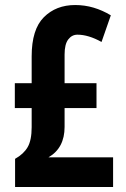

<svg xmlns="http://www.w3.org/2000/svg" viewBox="-20 -795 501 764"><path d="M279 -775Q317 -775 352.5 -764.5Q388 -754 421 -734L384 -628Q332 -657 288 -657Q266 -657 251.5 -638Q237 -619 237 -578V-464H364V-365H237V-290Q237 -206 173 -169H430V-51H40V-163Q74 -182 90 -209.5Q106 -237 106 -289V-365H39V-464H106V-571Q106 -678 154.5 -726.5Q203 -775 279 -775Z"/></svg>

Font: Noto Sans Tamil UI ExtraCondensed
Style: Bold
Weight: 700
Width: 2
Designer: Jelle Bosma - Monotype Design Team
Foundry: Monotype Imaging Inc.
Version: Version 2.004; ttfautohint (v1.8.4.7-5d5b)